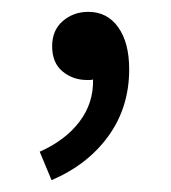

<svg xmlns="http://www.w3.org/2000/svg" viewBox="-20 -134 289 324"><path d="M67 170 47 122Q90 103 114 71.5Q138 40 137 0Q135 1 132 1Q129 1 127 1Q103 1 85.5 -13.5Q68 -28 68 -56Q68 -83 86 -98.5Q104 -114 129 -114Q161 -114 179.5 -88Q198 -62 198 -17Q198 47 163 95.5Q128 144 67 170Z"/></svg>

Font: .
Style: 
Weight: 400
Designer: Paul D. Hunt, Dalton Maag
Foundry: Dalton Maag Ltd
Version: Version 1.200